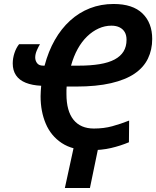

<svg xmlns="http://www.w3.org/2000/svg" viewBox="-20 -745 785 965"><path d="M475 -8 432 200H306L353 -16ZM430 10Q345 10 290.5 -26Q236 -62 210 -123.5Q184 -185 184 -261Q184 -275 185 -288Q186 -301 187 -314Q142 -316 109.5 -329Q77 -342 60.5 -366.5Q44 -391 44 -426Q44 -452 52.5 -478Q61 -504 76 -523H181Q173 -510 165 -491.5Q157 -473 157 -456Q157 -440 166.5 -427.5Q176 -415 197 -415H204Q223 -487 255.5 -544Q288 -601 332.5 -641.5Q377 -682 432 -703.5Q487 -725 551 -725Q647 -725 696 -677.5Q745 -630 745 -549Q745 -495 723.5 -450.5Q702 -406 656.5 -375Q611 -344 538 -327Q465 -310 363 -310H315Q314 -301 314 -292.5Q314 -284 314 -272Q314 -187 349.5 -143Q385 -99 452 -99Q502 -99 544 -110.5Q586 -122 629 -139L628 -30Q585 -12 538 -1Q491 10 430 10ZM375 -415Q435 -415 480.5 -422.5Q526 -430 556 -446Q586 -462 601 -486.5Q616 -511 616 -545Q616 -568 607 -583.5Q598 -599 581 -607.5Q564 -616 540 -616Q507 -616 476 -602Q445 -588 418 -562Q391 -536 370.5 -499Q350 -462 337 -415Z"/></svg>

Font: Noto Sans Display SemiBold
Style: Italic
Weight: 600
Italic angle: -12°
Designer: Monotype Design Team
Foundry: Monotype Imaging Inc.
Version: Version 2.003